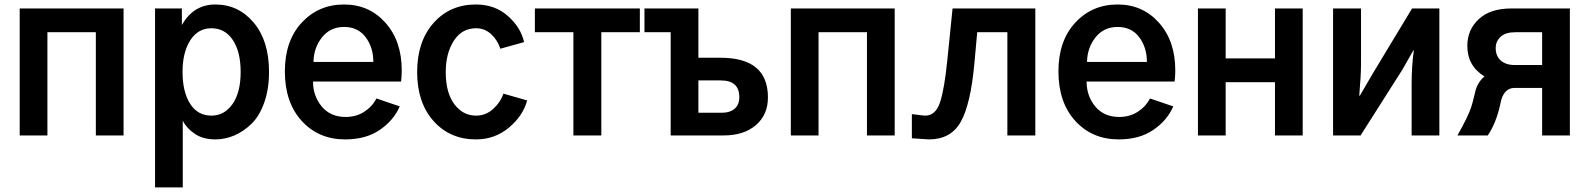

<svg xmlns="http://www.w3.org/2000/svg" viewBox="-20 -601 7053 852"><path d="M67.4 0V-563.5H528.3V0H405.3V-458H190.4V0Z M790 -282.2Q790 -193.4 823.7 -140.6Q857.4 -87.9 918 -87.9Q975.6 -87.9 1011.7 -139.2Q1047.9 -190.4 1047.9 -282.2Q1047.9 -371.1 1013.2 -423.3Q978.5 -475.6 918 -475.6Q858.4 -475.6 824.2 -421.9Q790 -368.2 790 -282.2ZM668 230.5V-563.5H787.1V-490.2Q838.9 -581.1 935.5 -581.1Q1038.1 -581.1 1106 -500.5Q1173.8 -419.9 1173.8 -282.2Q1173.8 -205.1 1152.3 -145Q1130.9 -85 1095.2 -50.8Q1059.6 -16.6 1019 0.5Q978.5 17.6 935.5 17.6Q880.9 17.6 844.2 -7.3Q807.6 -32.2 791 -65.4V230.5Z M1244.1 -284.2Q1244.1 -419.9 1318.8 -500.5Q1393.6 -581.1 1506.8 -581.1Q1618.2 -581.1 1690.4 -500Q1762.7 -418.9 1762.7 -289.1Q1762.7 -263.7 1759.8 -239.3H1369.1Q1369.1 -174.8 1407.7 -128.4Q1446.3 -82 1513.7 -82Q1560.5 -82 1596.2 -105Q1631.8 -127.9 1650.4 -164.1L1753.9 -128.9Q1726.6 -66.4 1665 -24.4Q1603.5 17.6 1511.7 17.6Q1393.6 17.6 1318.8 -64.5Q1244.1 -146.5 1244.1 -284.2ZM1371.1 -326.2H1636.7Q1636.7 -390.6 1602.5 -436Q1568.4 -481.4 1506.8 -481.4Q1445.3 -481.4 1408.7 -435.1Q1372.1 -388.7 1371.1 -326.2Z M1831.1 -281.2Q1831.1 -417 1903.8 -499Q1976.6 -581.1 2091.8 -581.1Q2175.8 -581.1 2233.4 -530.3Q2291 -479.5 2305.7 -414.1L2200.2 -384.8Q2188.5 -421.9 2160.2 -448.7Q2131.8 -475.6 2092.8 -475.6Q2029.3 -475.6 1993.7 -419.9Q1958 -364.3 1958 -281.2Q1958 -189.5 1996.1 -138.7Q2034.2 -87.9 2092.8 -87.9Q2135.7 -87.9 2168.5 -117.7Q2201.2 -147.5 2213.9 -185.5L2319.3 -155.3Q2300.8 -86.9 2238.3 -34.7Q2175.8 17.6 2091.8 17.6Q1976.6 17.6 1903.8 -64Q1831.1 -145.5 1831.1 -281.2Z M2353.5 -458V-563.5H2819.3V-458H2648.4V0H2524.4V-458Z M2839.8 -458V-563.5H3079.1V-344.7H3177.7Q3387.7 -344.7 3387.7 -168.9Q3387.7 -91.8 3334.5 -45.9Q3281.2 0 3191.4 0H2956.1V-458ZM3079.1 -100.6H3181.6Q3219.7 -100.6 3240.2 -118.7Q3260.7 -136.7 3260.7 -169.9Q3260.7 -244.1 3178.7 -244.1H3079.1Z M3489.3 0V-563.5H3950.2V0H3827.1V-458H3612.3V0Z M4026.4 -94.7Q4076.2 -87.9 4085.9 -87.9Q4131.8 -87.9 4151.4 -147Q4170.9 -206.1 4183.6 -333L4207 -563.5H4574.2V0H4450.2V-458H4316.4L4303.7 -318.4Q4287.1 -137.7 4243.2 -60.1Q4199.2 17.6 4102.5 17.6Q4099.6 17.6 4026.4 12.7Z M4676.8 -284.2Q4676.8 -419.9 4751.5 -500.5Q4826.2 -581.1 4939.5 -581.1Q5050.8 -581.1 5123 -500Q5195.3 -418.9 5195.3 -289.1Q5195.3 -263.7 5192.4 -239.3H4801.8Q4801.8 -174.8 4840.3 -128.4Q4878.9 -82 4946.3 -82Q4993.2 -82 5028.8 -105Q5064.5 -127.9 5083 -164.1L5186.5 -128.9Q5159.2 -66.4 5097.7 -24.4Q5036.1 17.6 4944.3 17.6Q4826.2 17.6 4751.5 -64.5Q4676.8 -146.5 4676.8 -284.2ZM4803.7 -326.2H5069.3Q5069.3 -390.6 5035.2 -436Q5001 -481.4 4939.5 -481.4Q4877.9 -481.4 4841.3 -435.1Q4804.7 -388.7 4803.7 -326.2Z M5295.9 0V-563.5H5418.9V-341.8H5637.7V-563.5H5760.7V0H5637.7V-236.3H5418.9V0Z M5895.5 0V-563.5H6019.5V-319.3Q6019.5 -265.6 6011.7 -176.8H6014.6L6073.2 -277.3L6246.1 -563.5H6367.2V0H6244.1V-227.5Q6244.1 -307.6 6253.9 -377.9H6252L6203.1 -292L6017.6 0Z M6617.2 -387.7Q6617.2 -352.5 6639.6 -332.5Q6662.1 -312.5 6701.2 -312.5H6823.2V-458H6704.1Q6661.1 -458 6639.2 -438Q6617.2 -418 6617.2 -387.7ZM6447.3 0Q6496.1 -85.9 6508.8 -127Q6514.6 -144.5 6519.5 -166Q6526.4 -194.3 6529.3 -205.1Q6532.2 -215.8 6542 -232.4Q6551.8 -249 6567.4 -261.7Q6491.2 -308.6 6491.2 -397.5Q6491.2 -468.8 6542 -516.1Q6592.8 -563.5 6687.5 -563.5H6946.3V0H6823.2V-210.9H6701.2Q6650.4 -210.9 6637.7 -139.6Q6620.1 -56.6 6582 0Z"/></svg>

Font: Gothic A1
Style: Bold
Weight: 700
Version: Version 2.50